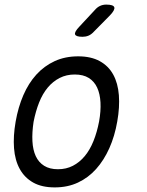

<svg xmlns="http://www.w3.org/2000/svg" viewBox="-20 -805 640 835"><path d="M218 10Q162 10 124.5 -11Q87 -32 66 -70Q45 -108 41 -160.5Q37 -213 48 -276Q59 -339 81.5 -391Q104 -443 138 -480.5Q172 -518 217.5 -539Q263 -560 320 -560Q376 -560 414 -539Q452 -518 472.5 -480.5Q493 -443 497 -391Q501 -339 490 -277Q479 -213 455.5 -160.5Q432 -108 398 -70Q364 -32 319 -11Q274 10 218 10ZM232 -69Q268 -69 297 -84Q326 -99 348.5 -126Q371 -153 386.5 -191.5Q402 -230 411 -277Q419 -322 417 -359.5Q415 -397 402.5 -424Q390 -451 366 -466Q342 -481 305 -481Q269 -481 239.5 -466Q210 -451 187.5 -424Q165 -397 150 -359Q135 -321 126 -275Q119 -229 121 -191Q123 -153 135.5 -126Q148 -99 172 -84Q196 -69 232 -69ZM388 -667Q377 -655 365 -650Q353 -645 339 -645Q310 -645 306.5 -655.5Q303 -666 325 -689L392 -761Q402 -773 414.5 -779Q427 -785 442 -785Q473 -785 477 -773.5Q481 -762 458 -738Z"/></svg>

Font: Maple Mono NL Light
Style: Italic
Weight: 300
Italic angle: -10°
Monospace: yes
Designer: subframe7536
Version: Version 7.000